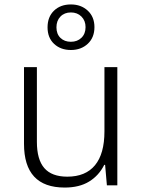

<svg xmlns="http://www.w3.org/2000/svg" viewBox="-20 -834 640 864"><path d="M88 -187V-532H146V-196Q146 -116 179.5 -77.5Q213 -39 283 -39Q365 -39 407.5 -90.5Q450 -142 450 -243V-532H508V0H461L453 -92H449Q425 -44 381 -17Q337 10 271 10Q88 10 88 -187ZM194 -711Q194 -758 223 -786Q252 -814 299 -814Q345 -814 375 -786Q405 -758 405 -712Q405 -665 375 -637Q345 -609 299 -609Q253 -609 223.5 -636.5Q194 -664 194 -711ZM365 -712Q365 -741 346.5 -759.5Q328 -778 299 -778Q270 -778 252 -759.5Q234 -741 234 -711Q234 -681 252 -663.5Q270 -646 299 -646Q328 -646 346.5 -664Q365 -682 365 -712Z"/></svg>

Font: Noto Sans Mono UI Light
Style: Regular
Weight: 300
Monospace: yes
Designer: Monotype Design team
Foundry: Monotype Imaging Inc.
Version: Version 1.000